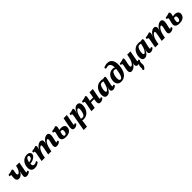

<svg xmlns="http://www.w3.org/2000/svg" viewBox="718 -3224 5980 5980"><g transform="rotate(-45 3708.0 -233.5)"><path d="M430 9Q389 9 369 -6.5Q349 -22 344.5 -48Q340 -74 345 -104L358 -178Q365 -217 376 -242H374Q342 -176 293 -141Q244 -106 192 -106Q144 -106 120 -134.5Q96 -163 91.5 -209.5Q87 -256 97 -309Q103 -336 102 -348.5Q101 -361 87 -364.5Q73 -368 38 -369Q37 -382 39.5 -397.5Q42 -413 47 -426Q76 -427 109.5 -433Q143 -439 174.5 -448Q206 -457 230 -467Q247 -456 254 -446Q261 -436 258.5 -415.5Q256 -395 247 -353Q233 -284 239 -255Q245 -226 271 -226Q299 -226 326.5 -256Q354 -286 376 -338Q398 -390 410 -458H554L495 -144Q489 -107 490.5 -95Q492 -83 504 -83Q512 -83 521.5 -88Q531 -93 545 -105Q566 -87 571 -55Q542 -26 505.5 -8.5Q469 9 430 9Z M778 9Q721 9 687 -11.5Q653 -32 637 -66Q621 -100 619.5 -142Q618 -184 626 -228Q641 -304 679.5 -357.5Q718 -411 772.5 -439Q827 -467 891 -467Q967 -467 1001 -431Q1035 -395 1025 -346Q1017 -307 981 -272Q945 -237 889.5 -214Q834 -191 769 -187Q768 -142 784 -111.5Q800 -81 845 -81Q874 -81 901.5 -92.5Q929 -104 952 -124Q970 -101 971 -68Q932 -31 886.5 -11Q841 9 778 9ZM777 -257Q776 -251 775 -246Q832 -251 871.5 -275Q911 -299 919 -338Q925 -369 914.5 -387Q904 -405 877 -405Q847 -405 819 -369Q791 -333 777 -257Z M1752 9Q1705 9 1685 -11Q1665 -31 1664.5 -69.5Q1664 -108 1677 -162L1691 -223Q1708 -295 1706.5 -325Q1705 -355 1683 -355Q1661 -355 1630.5 -326.5Q1600 -298 1571 -239Q1542 -180 1525 -89L1508 0H1367L1408 -207Q1420 -266 1422.5 -298Q1425 -330 1419 -342.5Q1413 -355 1399 -355Q1376 -355 1345.5 -326.5Q1315 -298 1286.5 -238.5Q1258 -179 1240 -88L1224 0H1079L1131 -276Q1139 -317 1138.5 -336.5Q1138 -356 1124.5 -362.5Q1111 -369 1079 -369Q1078 -382 1080.5 -397.5Q1083 -413 1089 -426Q1132 -428 1184 -439.5Q1236 -451 1272 -467Q1304 -452 1298 -402Q1293 -369 1283.5 -338Q1274 -307 1258 -271H1259L1278 -311Q1296 -350 1328.5 -385.5Q1361 -421 1400.5 -444Q1440 -467 1479 -467Q1523 -467 1547 -439.5Q1571 -412 1566 -359Q1564 -340 1559.5 -318.5Q1555 -297 1545 -271H1546L1563 -308Q1581 -350 1615 -386.5Q1649 -423 1690 -445Q1731 -467 1769 -467Q1832 -467 1850.5 -413.5Q1869 -360 1847 -264L1824 -169Q1815 -130 1812.5 -111.5Q1810 -93 1813.5 -88Q1817 -83 1825 -83Q1834 -83 1844 -87.5Q1854 -92 1869 -105Q1878 -96 1885 -82.5Q1892 -69 1894 -55Q1862 -21 1826 -6Q1790 9 1752 9Z M2146 9Q2082 9 2037.5 -10.5Q1993 -30 1977.5 -76Q1962 -122 1984 -203L2003 -272Q2015 -314 2015.5 -335Q2016 -356 2002 -362.5Q1988 -369 1958 -369Q1958 -401 1967 -426Q1991 -427 2022.5 -432.5Q2054 -438 2085.5 -447Q2117 -456 2141 -467Q2168 -455 2175 -427.5Q2182 -400 2168 -350L2153 -291Q2188 -303 2232 -303Q2318 -303 2360.5 -259Q2403 -215 2387 -142Q2378 -101 2351.5 -67Q2325 -33 2275 -12Q2225 9 2146 9ZM2529 9Q2463 9 2447.5 -37.5Q2432 -84 2448 -167L2504 -458H2648L2596 -181Q2587 -136 2584.5 -115Q2582 -94 2585 -88.5Q2588 -83 2596 -83Q2604 -83 2616 -89Q2628 -95 2638 -105Q2648 -96 2655 -82.5Q2662 -69 2663 -55Q2630 -22 2595.5 -6.5Q2561 9 2529 9ZM2128 -198Q2107 -115 2117 -82.5Q2127 -50 2160 -50Q2189 -50 2208.5 -73Q2228 -96 2235 -145Q2241 -186 2230 -212Q2219 -238 2182 -238Q2173 -238 2160 -235.5Q2147 -233 2136 -228Z M2687 244 2779 -275Q2786 -316 2785.5 -336Q2785 -356 2772 -362Q2759 -368 2727 -368Q2727 -382 2729 -397Q2731 -412 2736 -425Q2780 -427 2828 -438.5Q2876 -450 2912 -466Q2929 -455 2934.5 -438.5Q2940 -422 2936 -396Q2932 -371 2923 -337Q2914 -303 2904 -278L2901 -267H2902Q2934 -357 2986.5 -412Q3039 -467 3105 -467Q3158 -467 3184 -436Q3210 -405 3215 -353Q3220 -301 3208 -241Q3194 -171 3157 -114.5Q3120 -58 3061 -24.5Q3002 9 2921 9Q2891 9 2864 3Q2865 27 2861.5 60.5Q2858 94 2849 143L2832 244ZM2889 -122 2876 -65Q2889 -60 2905.5 -57Q2922 -54 2936 -54Q2986 -54 3013.5 -96Q3041 -138 3054 -202Q3071 -279 3063.5 -319Q3056 -359 3029 -359Q3011 -359 2985 -334.5Q2959 -310 2933 -257.5Q2907 -205 2889 -122Z M3273 0 3325 -276Q3333 -317 3332.5 -336.5Q3332 -356 3319 -362.5Q3306 -369 3274 -369Q3274 -383 3276 -398.5Q3278 -414 3283 -426Q3327 -428 3379 -439.5Q3431 -451 3467 -467Q3502 -451 3494 -402L3467 -263H3611L3648 -458H3792L3740 -181Q3731 -136 3728.5 -115Q3726 -94 3729 -88.5Q3732 -83 3740 -83Q3748 -83 3760 -89Q3772 -95 3782 -105Q3792 -96 3799 -82.5Q3806 -69 3807 -55Q3774 -22 3739.5 -6.5Q3705 9 3673 9Q3607 9 3591.5 -37.5Q3576 -84 3592 -167L3600 -206Q3566 -206 3526.5 -205Q3487 -204 3455 -200L3418 0Z M4319 -467Q4335 -457 4339.5 -438.5Q4344 -420 4334 -375L4286 -166Q4275 -114 4276 -98.5Q4277 -83 4291 -83Q4301 -83 4310.5 -87.5Q4320 -92 4334 -105Q4354 -85 4360 -55Q4331 -25 4297 -8Q4263 9 4223 9Q4183 9 4164 -11Q4145 -31 4142 -60Q4139 -89 4145 -116Q4149 -133 4156 -152.5Q4163 -172 4171 -191H4168Q4135 -101 4082.5 -46Q4030 9 3965 9Q3911 9 3885 -22.5Q3859 -54 3854.5 -105.5Q3850 -157 3862 -218Q3876 -288 3912.5 -344.5Q3949 -401 4008 -434Q4067 -467 4148 -467Q4173 -467 4195.5 -463.5Q4218 -460 4236 -454Q4283 -457 4319 -467ZM4015 -256Q3999 -179 4006.5 -139Q4014 -99 4041 -99Q4058 -99 4084 -124Q4110 -149 4136 -201.5Q4162 -254 4180 -336L4194 -393Q4180 -399 4163.5 -401.5Q4147 -404 4133 -404Q4084 -404 4056 -362.5Q4028 -321 4015 -256Z M4590 9Q4512 9 4470.5 -25Q4429 -59 4417 -114Q4405 -169 4416 -232Q4428 -299 4461 -352.5Q4494 -406 4546.5 -436.5Q4599 -467 4670 -467Q4697 -467 4716 -461.5Q4735 -456 4752 -445Q4754 -633 4626 -633Q4602 -633 4576 -627Q4550 -621 4529 -613Q4513 -637 4514 -672Q4550 -692 4592.5 -703Q4635 -714 4677 -714Q4748 -714 4794 -684Q4840 -654 4865 -601Q4890 -548 4894.5 -478Q4899 -408 4887 -328Q4861 -159 4782.5 -75Q4704 9 4590 9ZM4566 -246Q4549 -156 4563.5 -106Q4578 -56 4615 -56Q4636 -56 4659.5 -77.5Q4683 -99 4704 -154.5Q4725 -210 4740 -312Q4746 -351 4749 -385Q4734 -395 4716 -400Q4698 -405 4682 -405Q4596 -405 4566 -246Z M5040 9Q4976 9 4961.5 -50Q4947 -109 4972 -213Q4985 -269 4991 -301Q4997 -333 4993.5 -347Q4990 -361 4976.5 -365Q4963 -369 4937 -370Q4936 -383 4938.5 -398Q4941 -413 4946 -426Q4974 -427 5007 -433Q5040 -439 5071.5 -448Q5103 -457 5126 -467Q5140 -459 5146.5 -449.5Q5153 -440 5152.5 -420Q5152 -400 5144 -360.5Q5136 -321 5120 -253Q5102 -172 5107.5 -140.5Q5113 -109 5137 -109Q5157 -109 5186.5 -136Q5216 -163 5244.5 -221Q5273 -279 5290 -373L5307 -458H5449L5402 -207Q5391 -150 5387.5 -123.5Q5384 -97 5387.5 -89.5Q5391 -82 5401 -82Q5415 -82 5440 -105Q5448 -97 5455.5 -83Q5463 -69 5465 -55Q5437 -26 5400 -8.5Q5363 9 5327 9Q5265 9 5247 -24.5Q5229 -58 5239 -106Q5241 -117 5245 -129Q5249 -141 5255 -154H5254Q5233 -111 5199.5 -74Q5166 -37 5125 -14Q5084 9 5040 9ZM5356 247Q5322 244 5305 219Q5326 196 5326 165Q5326 134 5325 110Q5322 68 5343 30.5Q5364 -7 5423 -55H5464Q5443 -31 5436 -9.5Q5429 12 5430.5 32.5Q5432 53 5434 74Q5439 117 5425 158Q5411 199 5356 247Z M5977 -467Q5993 -457 5997.5 -438.5Q6002 -420 5992 -375L5944 -166Q5933 -114 5934 -98.5Q5935 -83 5949 -83Q5959 -83 5968.5 -87.5Q5978 -92 5992 -105Q6012 -85 6018 -55Q5989 -25 5955 -8Q5921 9 5881 9Q5841 9 5822 -11Q5803 -31 5800 -60Q5797 -89 5803 -116Q5807 -133 5814 -152.5Q5821 -172 5829 -191H5826Q5793 -101 5740.5 -46Q5688 9 5623 9Q5569 9 5543 -22.5Q5517 -54 5512.5 -105.5Q5508 -157 5520 -218Q5534 -288 5570.5 -344.5Q5607 -401 5666 -434Q5725 -467 5806 -467Q5831 -467 5853.5 -463.5Q5876 -460 5894 -454Q5941 -457 5977 -467ZM5673 -256Q5657 -179 5664.5 -139Q5672 -99 5699 -99Q5716 -99 5742 -124Q5768 -149 5794 -201.5Q5820 -254 5838 -336L5852 -393Q5838 -399 5821.5 -401.5Q5805 -404 5791 -404Q5742 -404 5714 -362.5Q5686 -321 5673 -256Z M6754 9Q6707 9 6687 -11Q6667 -31 6666.5 -69.5Q6666 -108 6679 -162L6693 -223Q6710 -295 6708.5 -325Q6707 -355 6685 -355Q6663 -355 6632.5 -326.5Q6602 -298 6573 -239Q6544 -180 6527 -89L6510 0H6369L6410 -207Q6422 -266 6424.5 -298Q6427 -330 6421 -342.5Q6415 -355 6401 -355Q6378 -355 6347.5 -326.5Q6317 -298 6288.5 -238.5Q6260 -179 6242 -88L6226 0H6081L6133 -276Q6141 -317 6140.5 -336.5Q6140 -356 6126.5 -362.5Q6113 -369 6081 -369Q6080 -382 6082.5 -397.5Q6085 -413 6091 -426Q6134 -428 6186 -439.5Q6238 -451 6274 -467Q6306 -452 6300 -402Q6295 -369 6285.5 -338Q6276 -307 6260 -271H6261L6280 -311Q6298 -350 6330.5 -385.5Q6363 -421 6402.5 -444Q6442 -467 6481 -467Q6525 -467 6549 -439.5Q6573 -412 6568 -359Q6566 -340 6561.5 -318.5Q6557 -297 6547 -271H6548L6565 -308Q6583 -350 6617 -386.5Q6651 -423 6692 -445Q6733 -467 6771 -467Q6834 -467 6852.5 -413.5Q6871 -360 6849 -264L6826 -169Q6817 -130 6814.5 -111.5Q6812 -93 6815.5 -88Q6819 -83 6827 -83Q6836 -83 6846 -87.5Q6856 -92 6871 -105Q6880 -96 6887 -82.5Q6894 -69 6896 -55Q6864 -21 6828 -6Q6792 9 6754 9Z M7148 9Q7084 9 7039.5 -10.5Q6995 -30 6979.5 -76Q6964 -122 6986 -203L7005 -272Q7017 -314 7017.5 -335Q7018 -356 7004 -362.5Q6990 -369 6960 -369Q6960 -401 6969 -426Q6993 -427 7024.5 -432.5Q7056 -438 7087.5 -447Q7119 -456 7143 -467Q7170 -455 7177 -427.5Q7184 -400 7170 -350L7155 -291Q7190 -303 7234 -303Q7320 -303 7362.5 -259Q7405 -215 7389 -142Q7380 -101 7353.5 -67Q7327 -33 7277 -12Q7227 9 7148 9ZM7130 -198Q7109 -115 7119 -82.5Q7129 -50 7162 -50Q7191 -50 7210.5 -73Q7230 -96 7237 -145Q7243 -186 7232 -212Q7221 -238 7184 -238Q7175 -238 7162 -235.5Q7149 -233 7138 -228Z"/></g></svg>

Font: Vollkorn
Style: Bold Italic
Weight: 700
Italic angle: -11°
Designer: Friedrich Althausen
Foundry: Friedrich Althausen
Version: Version 5.000; ttfautohint (v1.8.3)